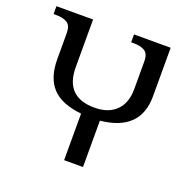

<svg xmlns="http://www.w3.org/2000/svg" viewBox="-126 -840 964 965"><g transform="rotate(20 355.5 -357.0)"><path d="M316 0H417V-248Q626 -269 626 -454V-714H430V-672H443Q481 -672 503 -658.5Q525 -645 525 -604V-456Q525 -382 484 -341Q443 -300 368 -300Q211 -300 211 -460V-714H15V-672H28Q66 -672 88 -658.5Q110 -645 110 -604V-466Q110 -366 159.5 -313Q209 -260 316 -249Z"/></g></svg>

Font: Noto Serif Georgian
Style: Regular
Weight: 400
Designer: Monotype Design Team
Foundry: Monotype Imaging Inc.
Version: Version 1.901